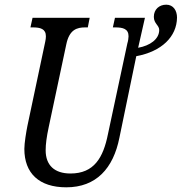

<svg xmlns="http://www.w3.org/2000/svg" viewBox="-20 -790 776 820"><path d="M263 10C391 10 464 -71 490 -202L562 -550C670 -570 735 -633 736 -715C736 -744 721 -770 690 -770C660 -770 637 -750 637 -718C637 -689 660 -682 660 -662C660 -623 621 -595 570 -586L599 -714H471L462 -673H472C505 -673 529 -667 529 -635C529 -628 527 -614 524 -605L441 -217C421 -117 382 -49 281 -49C213 -49 175 -84 175 -148C175 -174 179 -205 188 -247L263 -600C276 -664 309 -673 344 -673H355L363 -714H119L110 -673H120C152 -673 176 -667 176 -635C176 -629 175 -619 173 -611L97 -252C92 -227 84 -179 84 -154C84 -50 147 10 263 10Z"/></svg>

Font: Noto Serif ExtraCondensed
Style: Italic
Weight: 400
Width: 2
Italic angle: -12°
Designer: Monotype Design Team
Foundry: Monotype Imaging Inc.
Version: Version 2.014